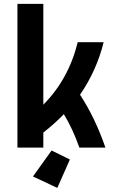

<svg xmlns="http://www.w3.org/2000/svg" viewBox="-20 -752 626 978"><path d="M272 205.1 147.9 147 242.7 14.6 335.9 60.5ZM68.8 0V-732.4H200.7V-218.8Q329.1 -347.7 376 -537.1H507.8Q473.1 -394.5 387.7 -269.5Q464.4 -152.3 517.1 0H384.3Q350.6 -96.2 305.2 -170.4Q260.7 -124 200.7 -76.7V0Z"/></svg>

Font: Consola Mono
Style: Bold
Weight: 700
Monospace: yes
Designer: Wojciech Kalinowski "wmk69" (wmk69@o2.pl)
Foundry: Wojciech Kalinowski "wmk69" (wmk69@o2.pl)
Version: Version 2.1.0